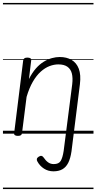

<svg xmlns="http://www.w3.org/2000/svg" viewBox="-20 -905 653 1300"><path d="M464 120Q457 168 442 197.5Q427 227 402.5 241Q378 255 342 255Q306 255 277.5 236.5Q249 218 233 188Q228 180 229.5 171.5Q231 163 242 156Q253 149 261 150.5Q269 152 275 161Q289 182 305.5 194Q322 206 344 206Q378 206 391 184.5Q404 163 411 117L469 -335Q474 -378 466.5 -407.5Q459 -437 436.5 -453Q414 -469 375 -469Q346 -469 315.5 -457.5Q285 -446 256 -420Q227 -394 202.5 -352Q178 -310 160 -249L129 -4Q128 6 121.5 10.5Q115 15 101 15Q88 15 81 10.5Q74 6 76 -5L137 -496Q139 -506 145.5 -510.5Q152 -515 165 -515Q180 -515 186.5 -510Q193 -505 191 -494L176 -370Q198 -413 223 -441.5Q248 -470 276 -487Q304 -504 331.5 -511.5Q359 -519 384 -519Q431 -519 464.5 -499.5Q498 -480 513.5 -439.5Q529 -399 521 -334ZM0 365H613V375H0ZM0 -20H613V0H0ZM0 -505H613V-500H0ZM0 -885H613V-875H0Z"/></svg>

Font: Playwrite GB J Guides
Style: Italic
Weight: 400
Italic angle: -7.01216°
Designer: Veronika Burian, José Scaglione
Foundry: TypeTogether
Version: Version 1.003